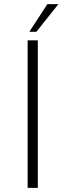

<svg xmlns="http://www.w3.org/2000/svg" viewBox="-20 -904 315 924"><path d="M261 -884H208L121 -751H155ZM113 -710V0H162V-710Z"/></svg>

Font: Sulaf Light
Style: Regular
Weight: 300
Designer: Bandar Raffah (Arabic) and Santiago Orozco (Latin)
Foundry: Caramella and Typemade
Version: Version 1.005;PS 001.005;hotconv 1.0.88;makeotf.lib2.5.64775